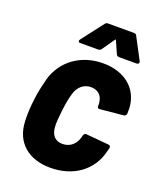

<svg xmlns="http://www.w3.org/2000/svg" viewBox="-133 -783 728 875"><g transform="rotate(20 231.0 -346.0)"><path d="M150 -573H236C242 -573 248 -575 252 -581L293 -640C295 -644 297 -644 299 -640L325 -581C328 -575 333 -573 339 -573H423C432 -573 437 -580 433 -588L378 -692C376 -697 371 -700 365 -700H238C232 -700 227 -697 224 -692L144 -588C138 -580 141 -573 150 -573ZM216 8C326 8 410 -52 434 -149L439 -169C441 -177 436 -181 430 -182L319 -192C313 -193 307 -188 305 -181L302 -169C293 -138 269 -113 230 -113C195 -113 176 -136 173 -172C171 -194 174 -223 178 -258C182 -290 187 -319 194 -341C204 -377 230 -401 266 -401C299 -401 319 -381 323 -355C324 -350 325 -346 325 -341C325 -338 325 -334 325 -331C325 -323 329 -319 336 -320L449 -331C456 -332 461 -336 462 -344C462 -354 462 -364 462 -373C456 -462 387 -522 281 -522C173 -522 89 -460 62 -365C55 -337 45 -298 41 -259C36 -223 34 -182 36 -151C40 -53 107 8 216 8Z"/></g></svg>

Font: Barlow Semi Condensed
Style: Bold Italic
Weight: 700
Width: 4
Italic angle: -7°
Designer: Jeremy Tribby
Foundry: Tribby Type
Version: Version 1.422;hotconv 1.0.109;makeotfexe 2.5.65596